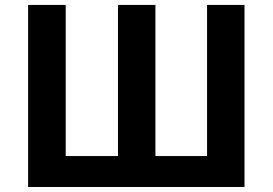

<svg xmlns="http://www.w3.org/2000/svg" viewBox="-20 -747 1089 767"><path d="M92.3 -727.3V0H956.7V-727.3H807.2V-123.6H600.9V-727.3H451.3V-123.6H242.5V-727.3Z"/></svg>

Font: Karasuma Gothic
Style: Bold
Weight: 700
Designer: Rasmus Andersson / Ryoko Nishizuka
Foundry: Genbu
Version: Version 1.00